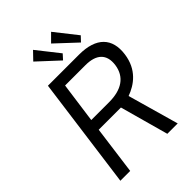

<svg xmlns="http://www.w3.org/2000/svg" viewBox="-274 -1085 1203 1203"><g transform="rotate(-45 327.5 -483.5)"><path d="M472 -339C544 -365 624 -420 640 -541C657 -667 589 -742 436 -742H160L60 0H147L190 -322H387L476 0H568ZM200 -398 237 -667H417C512 -667 562 -624 550 -535C537 -443 468 -398 358 -398ZM202 -914 339 -787 369 -820 253 -967ZM361 -915 498 -787 529 -820 413 -967Z"/></g></svg>

Font: Cheyenne Sans
Style: Italic
Weight: 400
Italic angle: -8.13011°
Designer: The Public Sans project authors (U.S. Web Design System), Libre Franklin designed by Pablo Impallari and Rodrigo Fuenzal
Foundry: The Cheyenne Sans Project Authors
Version: Version 2.007